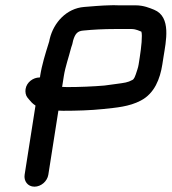

<svg xmlns="http://www.w3.org/2000/svg" viewBox="-20 -659 645 721"><path d="M213.3 -332.7 219.6 -373C225.4 -409.5 238 -443.4 247.2 -480.1C250.4 -488.6 252.9 -497 254.7 -507.3C262.4 -532.9 271.3 -542 291.2 -544.1C331.3 -548.1 370.7 -550 409.5 -550H474.5C481.7 -550 491.9 -547.9 496.3 -545.9C504.5 -542.4 508.7 -541.3 510.9 -540.2C515.5 -526.2 510.6 -481 504.8 -444L500.6 -417C499.5 -410.2 498.1 -404.7 495.9 -398.1C487 -369.4 483.7 -362.1 477 -358.7C459.2 -348.9 447.2 -348 416.6 -343.8L372.3 -337.8C331 -334.2 277.9 -332 232.2 -332C226.4 -332 220.5 -332.2 213.3 -332.7ZM161.5 -3 199.3 -243.6C205 -243.2 211.5 -243 217.2 -243C267.1 -243 320.8 -244.6 367.9 -249.6C415.6 -254.7 465.1 -258.2 508.6 -281.3C560.4 -308.2 581.1 -363 589.6 -417L593.8 -444C603.2 -503.6 624.4 -595.5 558.7 -622.4C541.9 -629.1 519.5 -639 488.5 -639H425.1C412.9 -639.6 399.7 -639.7 388.6 -639C367.7 -638.8 316.2 -634.7 296.4 -632.9C229.4 -627.8 181.3 -573.7 166.8 -513.1C166.6 -512.6 166.4 -511.7 166.3 -511C165.5 -505.7 164.5 -501.7 162.3 -495.4C150.7 -458.1 137.6 -417.3 130.6 -373C130.4 -371.4 131.4 -368 127.9 -368C105.9 -368 80.2 -351.4 76 -324.5C74.3 -313.3 76.5 -300.4 83.3 -292.3L90 -284.3C95.4 -277.9 100.6 -271 113.3 -262.6L72.5 -3C68.8 20 83.4 42 109.4 42C134.2 42 157.6 21.8 161.5 -3Z"/></svg>

Font: Just Breathe
Style: BdObl3
Weight: 400
Foundry: Cannot Into Space Fonts
Version: Version 0.72